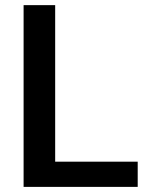

<svg xmlns="http://www.w3.org/2000/svg" viewBox="-20 -731 581 751"><path d="M195.8 -98.6H518.6V0H72.3V-710.9H195.8Z"/></svg>

Font: f629545970084
Style: Regular
Weight: 500
Designer: Google
Version: Version 2.137; 2017